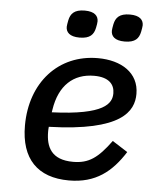

<svg xmlns="http://www.w3.org/2000/svg" viewBox="-53 -775 706 834"><g transform="rotate(5 300.0 -358.5)"><path d="M278.4 12.1C394.9 12.1 463.8 -44 520.2 -132.8L453.5 -175.4C397 -98 357.6 -70 289.4 -70C194.2 -70 170.1 -125 170.1 -191.4C170.1 -194.2 170.1 -203.1 171.2 -212.4C488.6 -221.9 538 -311.8 538 -387.8C538 -479.8 460.2 -528.1 358 -528.1C186.4 -528.1 67.5 -397.4 67.5 -208.8C67.5 -64.3 141 12.1 278.4 12.1ZM178.6 -276.3 180.4 -287.6C196.7 -395.2 258.2 -450.3 348.4 -450.3C413 -450.3 437.9 -420.5 437.9 -381.7C437.9 -337.4 408.4 -285.2 178.6 -276.3ZM210.9 -652C210.9 -628.9 226.6 -610.1 270.2 -610.1C316.4 -610.1 332 -629.3 338.1 -658.7C340.6 -670.8 342.3 -680.4 342.3 -687.1C342.3 -709.9 327.1 -729 283 -729C237.2 -729 221.2 -709.5 215.2 -680.4C213.1 -668.3 210.9 -658.7 210.9 -652ZM407.7 -652C407.7 -628.9 422.9 -610.1 467 -610.1C513.1 -610.1 528.8 -629.3 534.8 -658.7C536.9 -670.8 539.1 -680.4 539.1 -687.1C539.1 -709.9 523.8 -729 479.8 -729C433.9 -729 418 -709.5 411.9 -680.4C409.8 -668.3 407.7 -658.7 407.7 -652Z"/></g></svg>

Font: Margiela Mono Italic Medium It
Style: Regular
Weight: 500
Designer: Mike Abbink, Paul van der Laan, Pieter van Rosmalen
Foundry: Bold Monday
Version: Version 2.003 2021